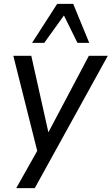

<svg xmlns="http://www.w3.org/2000/svg" viewBox="-20 -790 578 994"><path d="M64 184 184 -29 179 16 49 -501H142L235 -85H220L440 -501H538L160 184ZM146 -568 276 -770H359L442 -568H381L311 -710L209 -568Z"/></svg>

Font: Nunitoga
Style: Medium Italic
Weight: 500
Italic angle: -9°
Designer: Vernon Adams
Foundry: Vernon Adams
Version: Version 1.0